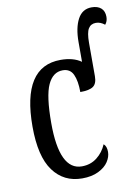

<svg xmlns="http://www.w3.org/2000/svg" viewBox="-86 -818 639 886"><g transform="rotate(-10 233.0 -375.0)"><path d="M42 -265Q42 -546 223 -546Q282 -546 319 -520V-613Q319 -679 340.5 -719.5Q362 -760 406 -760Q434 -760 450 -746Q466 -732 466 -705Q466 -684 454 -670Q434 -686 413 -686Q389 -686 377.5 -667Q366 -648 366 -601V-444Q366 -410 348 -397Q330 -384 287 -384Q287 -436 273 -466.5Q259 -497 224 -497Q178 -497 154 -445Q130 -393 130 -266Q130 -45 235 -45Q276 -45 306 -68.5Q336 -92 351 -128Q365 -117 365 -90Q365 -67 350 -44Q335 -21 303.5 -5.5Q272 10 227 10Q141 10 91.5 -57.5Q42 -125 42 -265Z"/></g></svg>

Font: Noto Serif Cond
Style: Regular
Weight: 400
Width: 3
Designer: Monotype Design Team
Foundry: Monotype Imaging Inc.
Version: Version 1.001